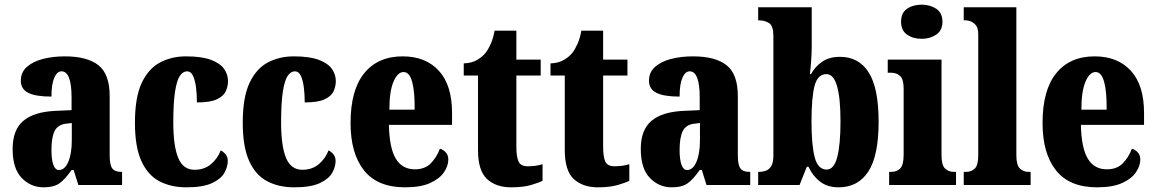

<svg xmlns="http://www.w3.org/2000/svg" viewBox="-20 -791 4943 821"><path d="M166 10Q112 10 73 -30Q34 -70 34 -154Q34 -236 80 -274.5Q126 -313 218 -317L286 -320V-374Q286 -486 243 -486Q224 -486 212 -458.5Q200 -431 200 -378Q133 -378 101 -394Q69 -410 69 -446Q69 -482 95 -505Q121 -528 163.5 -539Q206 -550 257 -550Q353 -550 401 -512Q449 -474 449 -380V-126Q449 -86 460 -71Q471 -56 499 -56H502V0H315L295 -64H286Q258 -24 234 -7Q210 10 166 10ZM232 -64Q257 -64 272 -99Q287 -134 287 -191V-265L262 -262Q227 -258 213.5 -230.5Q200 -203 200 -150Q200 -109 208 -86.5Q216 -64 232 -64Z M777 10Q711 10 661.5 -16Q612 -42 584.5 -102.5Q557 -163 557 -266Q557 -375 586 -436.5Q615 -498 664.5 -524Q714 -550 775 -550Q843 -550 882.5 -535Q922 -520 938.5 -496Q955 -472 955 -444Q955 -423 946 -402Q937 -381 908.5 -367Q880 -353 822 -353Q822 -389 818 -419Q814 -449 805 -467.5Q796 -486 780 -486Q762 -486 749 -466.5Q736 -447 728.5 -399.5Q721 -352 721 -267Q721 -167 742 -116Q763 -65 812 -65Q853 -65 881.5 -88.5Q910 -112 924 -148Q937 -141 945.5 -130Q954 -119 954 -103Q954 -78 939.5 -52Q925 -26 886.5 -8Q848 10 777 10Z M1238 10Q1172 10 1122.5 -16Q1073 -42 1045.5 -102.5Q1018 -163 1018 -266Q1018 -375 1047 -436.5Q1076 -498 1125.5 -524Q1175 -550 1236 -550Q1304 -550 1343.5 -535Q1383 -520 1399.5 -496Q1416 -472 1416 -444Q1416 -423 1407 -402Q1398 -381 1369.5 -367Q1341 -353 1283 -353Q1283 -389 1279 -419Q1275 -449 1266 -467.5Q1257 -486 1241 -486Q1223 -486 1210 -466.5Q1197 -447 1189.5 -399.5Q1182 -352 1182 -267Q1182 -167 1203 -116Q1224 -65 1273 -65Q1314 -65 1342.5 -88.5Q1371 -112 1385 -148Q1398 -141 1406.5 -130Q1415 -119 1415 -103Q1415 -78 1400.5 -52Q1386 -26 1347.5 -8Q1309 10 1238 10Z M1712 10Q1594 10 1536.5 -62.5Q1479 -135 1479 -265Q1479 -406 1537.5 -478Q1596 -550 1702 -550Q1800 -550 1856.5 -488.5Q1913 -427 1913 -308V-257H1643Q1645 -158 1672.5 -112.5Q1700 -67 1754 -67Q1797 -67 1822 -92.5Q1847 -118 1861 -155Q1876 -151 1886.5 -139Q1897 -127 1897 -109Q1897 -82 1878.5 -54.5Q1860 -27 1819.5 -8.5Q1779 10 1712 10ZM1753 -322Q1754 -398 1742.5 -440.5Q1731 -483 1706 -483Q1680 -483 1662.5 -441.5Q1645 -400 1645 -322Z M2165 10Q2101 10 2062.5 -25.5Q2024 -61 2024 -149V-468H1963V-520Q1998 -521 2021.5 -535.5Q2045 -550 2057 -566Q2068 -580 2078.5 -603.5Q2089 -627 2095 -660H2188V-536H2292V-468H2188V-163Q2188 -120 2197.5 -100Q2207 -80 2236 -80Q2273 -80 2300 -89V-18Q2285 -10 2251 0Q2217 10 2165 10Z M2536 10Q2472 10 2433.5 -25.5Q2395 -61 2395 -149V-468H2334V-520Q2369 -521 2392.5 -535.5Q2416 -550 2428 -566Q2439 -580 2449.5 -603.5Q2460 -627 2466 -660H2559V-536H2663V-468H2559V-163Q2559 -120 2568.5 -100Q2578 -80 2607 -80Q2644 -80 2671 -89V-18Q2656 -10 2622 0Q2588 10 2536 10Z M2852 10Q2798 10 2759 -30Q2720 -70 2720 -154Q2720 -236 2766 -274.5Q2812 -313 2904 -317L2972 -320V-374Q2972 -486 2929 -486Q2910 -486 2898 -458.5Q2886 -431 2886 -378Q2819 -378 2787 -394Q2755 -410 2755 -446Q2755 -482 2781 -505Q2807 -528 2849.5 -539Q2892 -550 2943 -550Q3039 -550 3087 -512Q3135 -474 3135 -380V-126Q3135 -86 3146 -71Q3157 -56 3185 -56H3188V0H3001L2981 -64H2972Q2944 -24 2920 -7Q2896 10 2852 10ZM2918 -64Q2943 -64 2958 -99Q2973 -134 2973 -191V-265L2948 -262Q2913 -258 2899.5 -230.5Q2886 -203 2886 -150Q2886 -109 2894 -86.5Q2902 -64 2918 -64Z M3566 10Q3518 10 3486.5 -14.5Q3455 -39 3437 -78H3430L3399 0H3222V-56H3227Q3241 -56 3255 -61Q3269 -66 3278 -81Q3287 -96 3287 -126V-638Q3287 -680 3269 -692Q3251 -704 3225 -704H3222V-760H3451V-593Q3451 -565 3448.5 -531Q3446 -497 3443 -474H3448Q3465 -506 3495.5 -527Q3526 -548 3572 -548Q3652 -548 3694.5 -481.5Q3737 -415 3737 -270Q3737 -125 3693 -57.5Q3649 10 3566 10ZM3515 -66Q3546 -66 3560 -119Q3574 -172 3574 -272Q3574 -474 3514 -474Q3476 -474 3463 -423.5Q3450 -373 3450 -271Q3450 -172 3463.5 -119Q3477 -66 3515 -66Z M3921 -625Q3884 -625 3858.5 -643Q3833 -661 3833 -698Q3833 -736 3858.5 -753.5Q3884 -771 3921 -771Q3957 -771 3983.5 -753.5Q4010 -736 4010 -698Q4010 -661 3983.5 -643Q3957 -625 3921 -625ZM3782 0V-56H3791Q3815 -56 3829.5 -71Q3844 -86 3844 -129V-413Q3844 -452 3829 -466Q3814 -480 3791 -480H3776V-536H4006V-127Q4006 -85 4021 -70.5Q4036 -56 4059 -56H4068V0Z M4101 0V-56H4111Q4134 -56 4148.5 -70.5Q4163 -85 4163 -127V-645Q4163 -671 4152.5 -683.5Q4142 -696 4130 -700Q4118 -704 4111 -704H4101V-760H4326V-127Q4326 -85 4341 -70.5Q4356 -56 4379 -56H4387V0Z M4671 10Q4553 10 4495.5 -62.5Q4438 -135 4438 -265Q4438 -406 4496.5 -478Q4555 -550 4661 -550Q4759 -550 4815.5 -488.5Q4872 -427 4872 -308V-257H4602Q4604 -158 4631.5 -112.5Q4659 -67 4713 -67Q4756 -67 4781 -92.5Q4806 -118 4820 -155Q4835 -151 4845.5 -139Q4856 -127 4856 -109Q4856 -82 4837.5 -54.5Q4819 -27 4778.5 -8.5Q4738 10 4671 10ZM4712 -322Q4713 -398 4701.5 -440.5Q4690 -483 4665 -483Q4639 -483 4621.5 -441.5Q4604 -400 4604 -322Z"/></svg>

Font: Noto Serif Armenian ExtraCondensed Black
Style: Regular
Weight: 900
Width: 2
Designer: Monotype Design Team
Foundry: Monotype Imaging Inc.
Version: Version 2.008; ttfautohint (v1.8.4.7-5d5b)